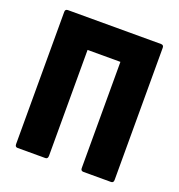

<svg xmlns="http://www.w3.org/2000/svg" viewBox="-121 -756 798 857"><g transform="rotate(20 278.0 -327.5)"><path d="M56 0Q44 0 44 -14V-642Q44 -655 57 -655H499Q512 -655 512 -642V-14Q512 0 500 0H369Q356 0 356 -13V-518H200V-15Q200 0 188 0Z"/></g></svg>

Font: Sofia Sans Condensed Black
Style: Regular
Weight: 900
Designer: Botio Nikoltchev, Ani Petrova
Foundry: lettersoup
Version: Version 4.101